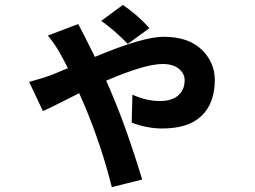

<svg xmlns="http://www.w3.org/2000/svg" viewBox="-20 -680 1040 783"><path d="M589 -565 501 -501Q450 -554 393 -595L481 -660Q545 -616 589 -565ZM175 -535 299 -582Q313 -554 329 -524L367 -448Q562 -530 647 -530Q748 -530 802 -478Q856 -426 856 -354Q856 -260 802.5 -208Q749 -156 641 -156Q580 -156 517 -180L520 -294Q577 -268 632 -268Q681 -268 707 -291Q733 -314 733 -353Q733 -380 709.5 -399.5Q686 -419 643 -419Q571 -419 413 -351Q416 -345 425 -324Q434 -303 438 -293Q496 -157 560 52L436 83Q394 -84 327 -245Q313 -278 303 -300Q279 -288 244.5 -270.5Q210 -253 188.5 -242.5Q167 -232 155 -227L99 -346Q150 -360 187 -373Q250 -399 257 -402Q236 -443 223 -466Q199 -507 175 -535Z"/></svg>

Font: Noto Sans Korean Bold
Style: Bold
Weight: 700
Designer: Ryoko NISHIZUKA  (kana & ideographs); Paul D. Hunt (Latin, Greek & Cyrillic); Wenlong ZHANG  (bopomofo); Sandoll Communi
Foundry: Adobe Systems Incorporated
Version: Version 1.000;PS 1;hotconv 1.0.78;makeotf.lib2.5.61930